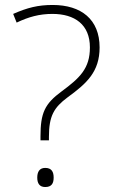

<svg xmlns="http://www.w3.org/2000/svg" viewBox="-20 -744 457 773"><path d="M143 -195V-179H177V-193C177 -277 197 -311 252 -352C329 -408 381 -455 381 -553C381 -666 307 -724 192 -724C133 -724 90 -713 33 -688L47 -653C95 -676 139 -688 191 -688C281 -688 342 -645 342 -553C342 -468 301 -430 228 -376C160 -326 143 -289 143 -195ZM130 -29C130 -6 139 9 162 9C188 9 196 -6 196 -29C196 -52 188 -68 162 -68C139 -68 130 -52 130 -29Z"/></svg>

Font: Noto Sans Cherokee ExtraLight
Style: Regular
Weight: 200
Designer: Monotype Design Team
Foundry: Monotype Imaging Inc.
Version: Version 2.001